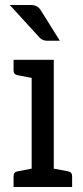

<svg xmlns="http://www.w3.org/2000/svg" viewBox="-20 -744 331 764"><path d="M166 -582Q148 -582 136 -596L19 -724H104Q130 -724 143 -702L218 -582ZM252 -62Q267 -59 267 -43V0H34V-43Q34 -59 49 -62L106 -73V-434L49 -445Q34 -448 34 -464V-506H194V-73Z"/></svg>

Font: Aleo
Style: Regular
Weight: 400
Designer: Alessio Laiso
Version: Version 1.1